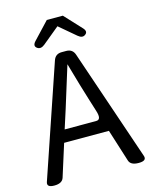

<svg xmlns="http://www.w3.org/2000/svg" viewBox="-135 -1023 878 1110"><g transform="rotate(-15 303.5 -468.0)"><path d="M227 -410 191 -298H380Q413 -298 395 -354Q378 -410 370 -434Q348 -503 304 -658Q273 -556 227 -410ZM13 -31 240 -698Q252 -734 290 -734H317Q355 -734 367 -698L594 -31Q604 0 555 0Q506 0 497 -31L436 -224H168L107 -31Q97 0 50 0Q3 0 13 -31ZM203 -801Q178 -781 158 -796Q138 -811 160 -835L255 -936H351L445 -835Q467 -811 447 -796Q428 -781 403 -802L305 -885Z"/></g></svg>

Font: Swei Gothic CJK TC Regular
Style: Regular
Weight: 400
Version: Version 2.129